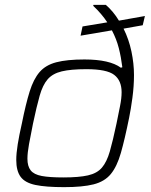

<svg xmlns="http://www.w3.org/2000/svg" viewBox="-20 -763 622 791"><path d="M244 8Q169 8 126 -1Q83 -10 65 -34.5Q47 -59 47 -104Q47 -131 53 -168.5Q59 -206 70 -254Q86 -334 102 -385.5Q118 -437 143 -466Q168 -495 212 -506.5Q256 -518 328 -518Q432 -518 478 -484L484 -486Q479 -527 469.5 -564.5Q460 -602 441 -638L312 -616L320 -654L422 -671Q399 -706 364 -739L365 -743H416Q447 -716 470 -678L577 -697L568 -659L489 -645Q511 -601 521.5 -551Q532 -501 532 -454Q532 -408 525.5 -360Q519 -312 512 -278Q494 -189 478 -133Q462 -77 436.5 -46Q411 -15 365.5 -3.5Q320 8 244 8ZM241 -32Q305 -32 342.5 -40.5Q380 -49 400 -72.5Q420 -96 432.5 -139.5Q445 -183 460 -254Q468 -294 474.5 -326Q481 -358 481 -383Q481 -431 450.5 -454.5Q420 -478 336 -478Q272 -478 234.5 -469Q197 -460 176.5 -436.5Q156 -413 143.5 -369Q131 -325 116 -254Q106 -205 99.5 -169Q93 -133 93 -109Q93 -78 106.5 -61Q120 -44 152 -38Q184 -32 241 -32Z"/></svg>

Font: Saira ExtraLight
Style: Italic
Weight: 200
Italic angle: -12°
Designer: Hector Gatti with collaboration of the Omnibus-Type team
Foundry: Omnibus-Type
Version: Version 1.100; ttfautohint (v1.8.3)